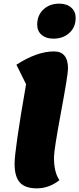

<svg xmlns="http://www.w3.org/2000/svg" viewBox="-20 -1008 435 1053"><path d="M273 -796Q232 -796 208 -817Q184 -838 184 -873Q184 -924 218 -956Q252 -988 305 -988Q346 -988 370.5 -966.5Q395 -945 395 -910Q395 -859 360.5 -827.5Q326 -796 273 -796ZM182 25Q118 25 89 -7Q60 -39 60 -110Q60 -185 123 -546L70 -653Q183 -726 276 -726Q353 -726 353 -632Q353 -599 314.5 -392Q276 -185 276 -145Q276 -62 306 -20Q249 25 182 25Z"/></svg>

Font: Lemonada
Style: Bold
Weight: 700
Designer: Mohamed Gaber (Arabic), Eduardo Tunni (Latin)
Foundry: Kief Type Foundry
Version: Version 4.004